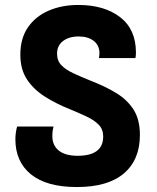

<svg xmlns="http://www.w3.org/2000/svg" viewBox="-20 -744 634 774"><path d="M290 10Q168 10 105 -41Q42 -92 42 -183Q42 -196 44 -210Q46 -224 49 -234H196Q191 -218 191 -195Q191 -158 217 -137Q243 -116 293 -116Q396 -116 396 -194Q396 -222 378.5 -240.5Q361 -259 330.5 -273.5Q300 -288 261 -304Q206 -326 161 -354.5Q116 -383 89 -423.5Q62 -464 62 -524Q62 -589 92.5 -633.5Q123 -678 176 -701Q229 -724 296 -724Q400 -724 464 -675Q528 -626 528 -532Q528 -520 526 -510H379Q379 -514 380 -519Q381 -524 381 -529Q381 -561 358 -579Q335 -597 297 -597Q258 -597 234 -578.5Q210 -560 210 -528Q210 -499 227.5 -481Q245 -463 276 -448.5Q307 -434 347 -418Q404 -396 448.5 -369Q493 -342 518.5 -302Q544 -262 544 -200Q544 -100 479.5 -45Q415 10 290 10Z"/></svg>

Font: Noto Sans Georgian Bold
Style: Regular
Weight: 700
Designer: Monotype Design Team, Akaki Razmadze
Foundry: Google LLC
Version: Version 2.005; ttfautohint (v1.8.4.7-5d5b)